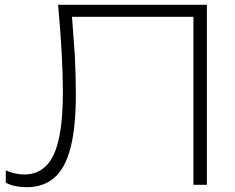

<svg xmlns="http://www.w3.org/2000/svg" viewBox="-20 -770 979 800"><path d="M222 -750H842V0H786V-700H280Q287 -611 292 -535Q296 -450 296 -377Q296 -242 274.5 -156.5Q253 -71 207.5 -30.5Q162 10 90 10Q66 10 44 5.5Q22 1 4 -9V-60Q44 -43 81 -43Q164 -43 203 -124Q242 -205 242 -386Q242 -457 237 -550.5Q232 -644 222 -750Z"/></svg>

Font: Bounded
Style: Regular
Weight: 200
Designer: Vlad Churkin
Version: Version 1.0